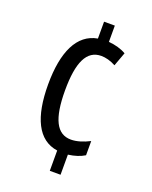

<svg xmlns="http://www.w3.org/2000/svg" viewBox="-138 -801 705 888"><g transform="rotate(20 214.5 -357.0)"><path d="M271 -644V-724H218V-641C121 -624 74 -524 74 -363C74 -202 120 -104 218 -90V10H271V-89C303 -93 330 -102 351 -115V-185C320 -169 288 -159 260 -159C190 -159 157 -224 157 -364C157 -502 189 -571 261 -571C281 -571 307 -565 332 -551L357 -619C333 -633 304 -641 271 -644Z"/></g></svg>

Font: Noto Sans Sinhala UI ExtraCondensed
Style: Regular
Weight: 400
Width: 2
Designer: Jelle Bosma - Monotype Design Team
Foundry: Monotype Imaging Inc.
Version: Version 2.006